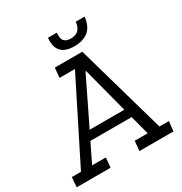

<svg xmlns="http://www.w3.org/2000/svg" viewBox="-210 -953 1031 1089"><g transform="rotate(-30 305.0 -408.0)"><path d="M442 -816H500Q493 -754 458.5 -726.5Q424 -699 367 -699Q248 -699 260 -816H318Q314 -777 328 -762Q342 -747 372 -747Q435 -747 442 -816ZM-18 -64H42L304 -586H203L209 -650H389L556 -64H618L611 0H388L394 -64H479L446 -189H176L115 -64H205L199 0H-23ZM349 -544 204 -246H431L353 -544Z"/></g></svg>

Font: Zilla Slab
Style: Italic
Weight: 400
Italic angle: -6°
Designer: Typotheque.com
Foundry: Typotheque type foundry
Version: Version 1.1; 2017; ttfautohint (v1.6)